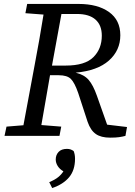

<svg xmlns="http://www.w3.org/2000/svg" viewBox="-20 -690 686 975"><path d="M371 -619H292L244 -357H314Q411 -357 454 -399.5Q497 -442 497 -509Q497 -562 465 -590.5Q433 -619 371 -619ZM109 -623 118 -670H379Q476 -670 533.5 -629Q591 -588 591 -511Q591 -434 533 -382.5Q475 -331 364 -321Q407 -311 430 -284.5Q453 -258 472 -204L524 -57L625 -45L617 0Q602 4 585 6.5Q568 9 539 9Q493 9 466.5 -9.5Q440 -28 425 -71L377 -218Q359 -270 340 -289Q321 -308 278 -308H234Q223 -244 212 -181Q201 -118 190 -55L291 -47L282 0H3L13 -47L99 -54L156 -360Q168 -424 179.5 -488Q191 -552 201 -616ZM361 116Q361 174 331 210Q301 246 245 265L230 235Q259 223 275.5 209.5Q292 196 302 180Q283 169 273 153Q263 137 263 120Q263 97 277.5 81.5Q292 66 320 66Q331 66 339 69Q347 72 354 77Q361 94 361 116Z"/></svg>

Font: Source Serif 4 SmText
Style: Italic
Weight: 400
Italic angle: -12°
Designer: Frank Grießhammer
Foundry: Adobe
Version: Version 4.005;hotconv 1.1.0;makeotfexe 2.6.0